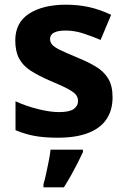

<svg xmlns="http://www.w3.org/2000/svg" viewBox="-20 -576 537 817"><path d="M459 -162Q459 -107 433 -68.5Q407 -30 355 -10Q303 10 226 10Q169 10 128 2.5Q87 -5 46 -22V-145Q90 -125 141 -112Q192 -99 231 -99Q275 -99 293.5 -112Q312 -125 312 -146Q312 -160 304.5 -171Q297 -182 272 -196Q247 -210 194 -232Q143 -254 110 -275.5Q77 -297 61 -327.5Q45 -358 45 -404Q45 -480 104 -518Q163 -556 261 -556Q312 -556 358 -546Q404 -536 453 -513L408 -406Q368 -423 332 -434.5Q296 -446 259 -446Q226 -446 209.5 -437Q193 -428 193 -410Q193 -397 201.5 -386.5Q210 -376 234.5 -364Q259 -352 307 -332Q354 -313 388 -292.5Q422 -272 440.5 -241.5Q459 -211 459 -162ZM333 71Q323 93 310.5 117.5Q298 142 283.5 168Q269 194 252 221H165V208Q171 188 176.5 162Q182 136 187.5 109Q193 82 195 61H333Z"/></svg>

Font: Noto Sans Kannada
Style: Regular
Weight: 400
Designer: Jelle Bosma - Monotype Design Team
Foundry: Monotype Imaging Inc.
Version: Version 2.003